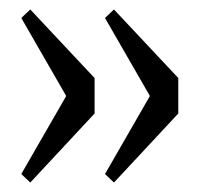

<svg xmlns="http://www.w3.org/2000/svg" viewBox="-20 -453 422 406"><path d="M180 -288V-213L44 -67L25 -85L120 -250L25 -415L44 -433ZM357 -288V-213L221 -67L202 -85L297 -250L202 -415L221 -433Z"/></svg>

Font: Changa ExtraLight
Style: Regular
Weight: 275
Designer: Eduardo Rodriguez Tunni
Foundry: Eduardo Rodriguez Tunni
Version: Version 2.002; ttfautohint (v1.5) -l 8 -r 50 -G 200 -x 14 -H